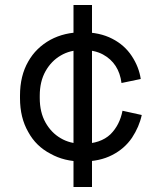

<svg xmlns="http://www.w3.org/2000/svg" viewBox="-20 -632 623 768"><path d="M508 -81Q478 -37 429 -12Q379 14 309 14Q237 14 182 -17Q124 -47 93 -104Q60 -161 60 -239V-250Q60 -329 93 -386Q124 -441 182 -473Q238 -503 309 -503Q379 -503 429 -477Q478 -452 507 -408Q536 -364 543 -316L466 -300Q456 -379 392 -414Q359 -432 310 -432Q260 -432 223 -410Q185 -388 162 -347Q139 -306 139 -249V-240Q139 -183 162 -142Q185 -101 223 -79Q260 -57 310 -57Q382 -57 422 -95Q459 -132 470 -189L547 -172Q537 -125 508 -81ZM348 116H274V-612H348Z"/></svg>

Font: Rilu
Style: Regular
Weight: 500
Designer: Alí Sinisterra
Foundry: Alí Sinisterra
Version: 0.1